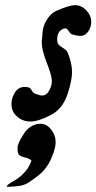

<svg xmlns="http://www.w3.org/2000/svg" viewBox="-20 -477 373 743"><path d="M136.7 2Q160.2 2 177.7 23.9Q195.3 45.9 195.3 73.2Q195.3 96.7 179.7 132.8Q161.1 178.7 122.1 207Q115.2 211.9 104.5 219.7Q80.1 239.3 55.7 242.2Q39.1 245.1 6.8 246.1Q6.8 245.1 6.8 244.1Q6.8 239.3 25.4 227.5Q33.2 223.6 37.1 221.2Q41 218.8 48.8 213.4Q56.6 208 61.5 203.6Q66.4 199.2 73.2 191.9Q80.1 184.6 85 177.7Q89.8 170.9 94.2 162.1Q98.6 153.3 101.6 143.6Q91.8 135.7 76.7 132.3Q61.5 128.9 54.7 123Q47.9 117.2 47.9 99.6Q47.9 94.7 48.3 90.3Q48.8 85.9 50.8 81.1Q52.7 76.2 54.7 71.3Q56.6 66.4 59.6 61.5Q70.3 43 78.1 32.2Q85.9 21.5 101.6 11.7Q117.2 2 136.7 2ZM333 -392.6Q333 -372.1 321.3 -355Q309.6 -337.9 290 -337.9Q280.3 -337.9 258.8 -343.8Q252.9 -345.7 246.1 -356.4Q239.3 -367.2 233.4 -367.2H231.4Q201.2 -361.3 201.2 -323.2Q201.2 -322.3 201.7 -319.3Q202.1 -316.4 202.1 -314.5Q204.1 -302.7 221.2 -293Q238.3 -283.2 242.2 -273.4Q258.8 -231.4 258.8 -198.2Q258.8 -167 242.2 -115.2Q222.7 -55.7 178.7 -33.2Q129.9 -6.8 97.7 -6.8Q66.4 -6.8 44.9 -27.3Q24.4 -44.9 24.4 -74.2Q24.4 -99.6 39.1 -121.1Q51.8 -140.6 76.2 -140.6Q81.1 -140.6 90.8 -138.7Q97.7 -136.7 103 -127Q108.4 -117.2 114.3 -115.2Q133.8 -107.4 142.6 -107.4Q160.2 -107.4 170.4 -126.5Q180.7 -145.5 180.7 -163.1Q180.7 -184.6 161.1 -233.9Q141.6 -283.2 141.6 -311.5Q141.6 -321.3 142.6 -326.2Q143.6 -332 144 -343.3Q144.5 -354.5 145.5 -359.9Q146.5 -365.2 148.9 -374Q151.4 -382.8 155.3 -390.6Q173.8 -424.8 199.2 -435.5Q248 -457 270.5 -457Q294.9 -457 314 -437Q333 -417 333 -392.6Z"/></svg>

Font: Essays1743
Style: Italic
Weight: 500
Italic angle: -10°
Designer: Based on the typeface in a 1743 English translation of the essays of Montaigne.  PostScript/TrueType font designed by Jo
Version: Version 002.100